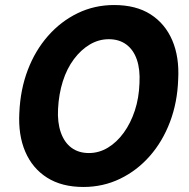

<svg xmlns="http://www.w3.org/2000/svg" viewBox="-20 -732 752 764"><path d="M312 12Q226 12 167.5 -25Q109 -62 80.5 -128.5Q52 -195 57 -284Q61 -376 90.5 -453.5Q120 -531 171 -589Q222 -647 289 -679.5Q356 -712 434 -712Q521 -712 579 -675Q637 -638 665.5 -571.5Q694 -505 689 -416Q686 -325 656.5 -247Q627 -169 576 -111Q525 -53 457.5 -20.5Q390 12 312 12ZM334 -123Q374 -123 409.5 -144.5Q445 -166 472.5 -204Q500 -242 516.5 -292Q533 -342 535 -401Q538 -456 524.5 -495Q511 -534 482.5 -555Q454 -576 413 -576Q373 -576 337.5 -555Q302 -534 274 -496.5Q246 -459 230 -408.5Q214 -358 211 -299Q208 -245 222 -205Q236 -165 264.5 -144Q293 -123 334 -123Z"/></svg>

Font: DM Sans Black
Style: Italic
Weight: 900
Italic angle: -10°
Designer: Colophon Foundry, Jonny Pinhorn
Foundry: Colophon Foundry
Version: Version 4.004;gftools[0.9.30]